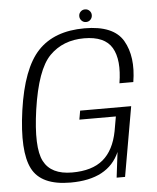

<svg xmlns="http://www.w3.org/2000/svg" viewBox="-54 -811 707 862"><g transform="rotate(-5 299.5 -380.5)"><path d="M229.5 4Q399.5 4 451 -114.5L437 0H475L530 -314H300L293 -274H457.5L446 -208.5Q429.5 -123.5 380 -82Q330.5 -40.5 240.5 -40.5Q145.5 -40.5 112.8 -103.8Q80 -167 104 -335.5Q130 -514.5 190.2 -575.2Q250.5 -636 345.5 -636Q438.5 -636 471 -580.8Q503.5 -525.5 486.5 -421H549Q567.5 -534.5 525 -607.5Q482.5 -680.5 351.5 -680.5Q215 -680.5 141.5 -602.5Q68 -524.5 41.5 -337.5Q16 -155 56.5 -75.5Q97 4 229.5 4ZM361 -708Q373.5 -708 381.5 -716.5Q389.5 -725 389.5 -737Q389.5 -748.5 381.2 -756.8Q373 -765 361.5 -765Q349.5 -765 341.2 -756.8Q333 -748.5 333 -737Q333 -725 341.2 -716.5Q349.5 -708 361 -708Z"/></g></svg>

Font: Anybody Thin Light
Style: Italic
Weight: 300
Italic angle: -10°
Version: Version 1.113;gftools[0.9.25]